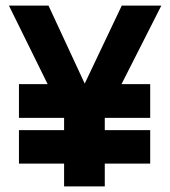

<svg xmlns="http://www.w3.org/2000/svg" viewBox="-20 -669 611 689"><path d="M210 0V-82H48V-202H210V-246H48V-367H151L12 -649H154L284 -369L417 -649H559L416 -367H519V-246H356V-202H519V-82H356V0Z"/></svg>

Font: Gabarito
Style: Bold
Weight: 700
Designer: Leandro Assis / Alvaro Franca / Felipe Casaprima
Foundry: Naipe Foundry
Version: Version 1.000